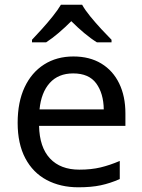

<svg xmlns="http://www.w3.org/2000/svg" viewBox="-20 -786 604 816"><path d="M292 -546Q361 -546 410.5 -516Q460 -486 486.5 -431.5Q513 -377 513 -304V-251H146Q148 -160 192.5 -112.5Q237 -65 317 -65Q368 -65 407.5 -74.5Q447 -84 489 -102V-25Q448 -7 408 1.5Q368 10 313 10Q237 10 178.5 -21Q120 -52 87.5 -113.5Q55 -175 55 -264Q55 -352 84.5 -415Q114 -478 167.5 -512Q221 -546 292 -546ZM291 -474Q228 -474 191.5 -433.5Q155 -393 148 -321H421Q420 -389 389 -431.5Q358 -474 291 -474ZM329 -766Q341 -744 363.5 -716.5Q386 -689 410.5 -662.5Q435 -636 454 -617V-606H392Q366 -622 338 -645.5Q310 -669 283 -696Q256 -669 229 -646Q202 -623 176 -606H116V-617Q135 -637 158.5 -663Q182 -689 204 -716.5Q226 -744 239 -766Z"/></svg>

Font: Noto Sans Palmyrene
Style: Regular
Weight: 400
Designer: Monotype Design Team
Foundry: Monotype Imaging Inc.
Version: Version 2.001; ttfautohint (v1.8.4.7-5d5b)